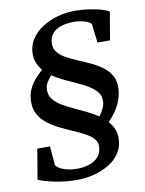

<svg xmlns="http://www.w3.org/2000/svg" viewBox="-97 -885 789 1044"><g transform="rotate(-10 297.0 -363.0)"><path d="M504.5 -91.5Q503.5 -47 481.2 -13Q459 21 421.5 44Q384 67 337.5 79Q291 91 241 91Q210 91 178 87.5Q146 84 117.2 78Q88.5 72 66 65.2Q43.5 58.5 31 52L59 -114.5H129L138 -8.5Q149.5 5.5 168 14.2Q186.5 23 208.8 27Q231 31 255 31Q288 31 319 21.5Q350 12 370.5 -10Q391 -32 392 -68.5Q392.5 -94 375 -112.5Q357.5 -131 328.5 -146.2Q299.5 -161.5 264.8 -176.5Q230 -191.5 195.5 -208.5Q161 -225.5 132 -248Q103 -270.5 86 -301Q69 -331.5 70 -373.5Q71 -410.5 84.5 -439.5Q98 -468.5 118.2 -491.5Q138.5 -514.5 159 -532.5Q142.5 -552 133 -575Q123.5 -598 123.5 -627Q124.5 -671.5 147.8 -706.8Q171 -742 209.5 -766.8Q248 -791.5 294.2 -804.2Q340.5 -817 388 -817Q431.5 -817 469.8 -811.2Q508 -805.5 536 -797Q564 -788.5 577 -780L550.5 -625.5H481.5L469 -730Q461.5 -739.5 446 -745.8Q430.5 -752 411.2 -755.5Q392 -759 371.5 -759Q352 -758.5 329.5 -755Q307 -751.5 286.5 -741.8Q266 -732 252.2 -714.2Q238.5 -696.5 236 -668.5Q234 -638.5 250 -617.2Q266 -596 294.2 -580Q322.5 -564 356.8 -549.8Q391 -535.5 425.2 -519.8Q459.5 -504 488.2 -483.2Q517 -462.5 534 -434Q551 -405.5 550.5 -365Q549.5 -329 537.2 -296.2Q525 -263.5 506 -236.2Q487 -209 466.5 -189.5Q484.5 -168.5 494.8 -146Q505 -123.5 504.5 -91.5ZM456 -309Q456.5 -336.5 440 -357.2Q423.5 -378 396 -394.8Q368.5 -411.5 335 -426.5Q301.5 -441.5 267 -457.8Q232.5 -474 202.5 -494Q190.5 -480 178.5 -462Q166.5 -444 166 -418.5Q165.5 -390 182 -368.5Q198.5 -347 226.2 -330Q254 -313 288 -297.5Q322 -282 356.8 -265.2Q391.5 -248.5 422 -228Q434.5 -244.5 445.2 -265.5Q456 -286.5 456 -309Z"/></g></svg>

Font: Merriweather Light 18pt SemiBold
Style: Italic
Weight: 600
Italic angle: -7.8°
Version: Version 2.101